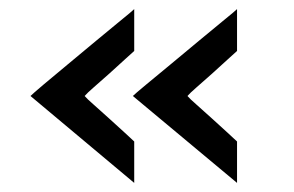

<svg xmlns="http://www.w3.org/2000/svg" viewBox="-20 -453 646 422"><path d="M272 -242Q277 -247 300.5 -266.5Q324 -286 355.5 -312Q387 -338 418 -364Q449 -390 472.5 -409Q496 -428 501 -433V-341Q495 -336 480 -322Q465 -308 446.5 -291.5Q428 -275 412.5 -261.5Q397 -248 392 -242Q397 -236 412.5 -222.5Q428 -209 446.5 -192Q465 -175 480 -161.5Q495 -148 501 -142V-51ZM47 -242Q52 -247 75 -266.5Q98 -286 129.5 -312Q161 -338 192 -364Q223 -390 246.5 -409Q270 -428 275 -433V-341Q269 -336 254 -322Q239 -308 220.5 -291.5Q202 -275 186.5 -261.5Q171 -248 166 -242Q171 -236 186.5 -222.5Q202 -209 220.5 -192Q239 -175 254 -161.5Q269 -148 275 -142V-51Z"/></svg>

Font: Reem Kufi Ink
Style: Regular
Weight: 400
Designer: Khaled Hosny
Version: Version 1.7